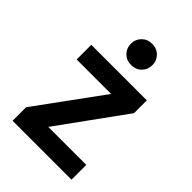

<svg xmlns="http://www.w3.org/2000/svg" viewBox="-211 -800 890 890"><g transform="rotate(45 234.5 -355.0)"><path d="M247.5 -710Q278 -710 298 -690Q318 -670 318 -640.5Q318 -611 298 -591Q278 -571 247.5 -571Q217 -571 197 -591Q177 -611 177 -640.5Q177 -670 197 -690Q217 -710 247.5 -710ZM428 0H42V-89L277 -411H51V-507H415V-423L179 -97H428Z"/></g></svg>

Font: Hind Mysuru SemiBold
Style: Regular
Weight: 600
Designer: Manushi Parikh, Hitesh Malaviya
Foundry: Indian Type Foundry
Version: Version 0.703;PS 1.0;hotconv 1.0.86;makeotf.lib2.5.63406